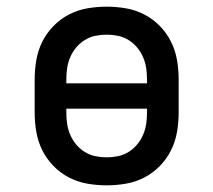

<svg xmlns="http://www.w3.org/2000/svg" viewBox="-20 -548 640 576"><path d="M300 8Q271 8 242 3Q213 -2 187 -15.5Q161 -29 140.5 -50Q120 -71 107 -97Q94 -123 89 -152Q84 -181 84 -210V-310Q84 -339 89 -368Q94 -397 107 -423Q120 -449 140.5 -470Q161 -491 187 -504.5Q213 -518 242 -523Q271 -528 300 -528Q329 -528 358 -523Q387 -518 413 -504.5Q439 -491 459.5 -470Q480 -449 493 -423Q506 -397 511 -368Q516 -339 516 -310V-210Q516 -181 511 -152Q506 -123 493 -97Q480 -71 459.5 -50Q439 -29 413 -15.5Q387 -2 358 3Q329 8 300 8ZM421 -298V-310Q421 -327 418.5 -344Q416 -361 409 -377Q402 -393 391 -406Q380 -419 365.5 -428Q351 -437 334 -440.5Q317 -444 300 -444Q283 -444 266 -440.5Q249 -437 234.5 -428Q220 -419 209 -406Q198 -393 191 -377Q184 -361 181.5 -344Q179 -327 179 -310V-298ZM300 -76Q317 -76 334 -79.5Q351 -83 365.5 -92Q380 -101 391 -114Q402 -127 409 -143Q416 -159 418.5 -176Q421 -193 421 -210V-222H179V-210Q179 -193 181.5 -176Q184 -159 191 -143Q198 -127 209 -114Q220 -101 234.5 -92Q249 -83 266 -79.5Q283 -76 300 -76Z"/></svg>

Font: Iosevka Etoile Medium
Style: Regular
Weight: 500
Designer: Belleve Invis
Foundry: Belleve Invis
Version: Version 22.1.2; ttfautohint (v1.8.4)